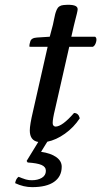

<svg xmlns="http://www.w3.org/2000/svg" viewBox="-20 -582 421 799"><path d="M90.8 87.9 139.2 8.8Q104 2.9 104 -39.1Q104 -62.5 117.2 -118.2L178.2 -387.2H107.9Q102.1 -387.2 102.1 -389.2Q102.1 -397.5 106 -409.2Q109.9 -424.3 133.8 -425.8L187 -429.2L200.2 -479Q202.1 -486.8 204.8 -501Q207.5 -515.1 209.7 -523.4Q211.9 -531.7 215.8 -541Q219.7 -550.3 226.8 -555.2Q233.9 -560.1 244.1 -561Q303.2 -566.4 303.2 -543.9Q303.2 -538.6 300 -525.6Q296.9 -512.7 292.7 -496.8Q288.6 -481 287.1 -474.1L276.9 -429.2H376Q384.3 -423.3 379.9 -407.2Q375.5 -391.1 366.2 -387.2H268.1L209 -127Q199.2 -87.4 199.2 -69.8Q199.2 -62.5 203.1 -58.8Q207 -55.2 210.9 -55.2Q238.8 -55.2 288.1 -111.8Q306.6 -111.8 312 -89.8Q287.1 -51.8 250.2 -25.6Q213.4 0.5 176.8 7.8L150.9 49.8Q191.4 55.7 214.1 71.8Q236.8 87.9 236.8 111.8Q236.8 152.3 205.3 174.6Q173.8 196.8 113.8 196.8Q78.1 196.8 43 180.2Q45.9 162.1 57.1 153.8Q59.1 154.3 64.5 156.5Q69.8 158.7 71 159.2Q72.3 159.7 76.7 161.1Q81.1 162.6 82.3 163.1Q83.5 163.6 86.9 164.6Q90.3 165.5 92 165.8Q93.8 166 96.7 166.7Q99.6 167.5 101.8 167.5Q104 167.5 106.9 167.7Q109.9 168 112.8 168Q137.2 168 154.1 158Q170.9 147.9 170.9 128.9Q170.9 112.3 152.8 104.5Q134.8 96.7 95.2 94.2Z"/></svg>

Font: Common Serif Medium
Style: Italic
Weight: 500
Italic angle: -12°
Designer: Philipp H. Poll, Khaled Hosny
Foundry: Stefan Peev, Context Ltd.
Version: Version 1.026